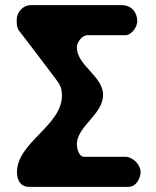

<svg xmlns="http://www.w3.org/2000/svg" viewBox="-20 -727 606 747"><path d="M46 -57C46 -28 59 0 93 0H480C510 0 527 -34 527 -58C527 -86 497 -117 467 -117H307C286 -117 279 -152 279 -165C279 -236 381 -281 381 -358C381 -431 279 -472 279 -543C279 -562 299 -590 320 -590H467C492 -590 514 -622 514 -644C514 -679 492 -707 453 -707H100C69 -707 45 -679 45 -651C45 -631 45 -616 60 -600C79 -575 168 -459 187 -433C210 -402 221 -391 221 -355C221 -238 46 -173 46 -57Z"/></svg>

Font: Asimov Print
Style: Regular
Weight: 500
Designer: Google
Version: Version 2.000980: 2014